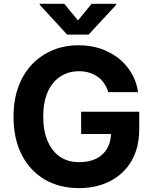

<svg xmlns="http://www.w3.org/2000/svg" viewBox="-20 -974 801 1004"><path d="M545.9 -492.2Q538.1 -518.6 524.4 -538.1Q510.7 -558.6 491.2 -572.3Q472.7 -585.9 447.3 -593.8Q422.9 -601.6 393.6 -601.6Q336.9 -601.6 294.9 -573.2Q252.9 -545.9 229.5 -493.2Q206.1 -440.4 206.1 -364.3Q206.1 -288.1 229.5 -235.4Q252.9 -181.6 294.9 -153.3Q336.9 -126 394.5 -126Q446.3 -126 483.4 -144.5Q520.5 -163.1 540 -197.3Q560.5 -231.4 560.5 -278.3Q570.3 -276.4 591.8 -273.4Q544.9 -273.4 404.3 -273.4Q404.3 -302.7 404.3 -389.6Q480.5 -389.6 708 -389.6Q708 -366.2 708 -297.9Q708 -202.1 668 -132.8Q627.9 -64.5 556.6 -27.3Q485.4 9.8 393.6 9.8Q292 9.8 213.9 -35.2Q136.7 -81.1 93.8 -164.1Q50.8 -248 50.8 -363.3Q50.8 -451.2 76.2 -520.5Q101.6 -589.8 148.4 -638.7Q195.3 -686.5 256.8 -711.9Q318.4 -737.3 390.6 -737.3Q452.1 -737.3 505.9 -719.7Q558.6 -701.2 600.6 -668.9Q641.6 -635.7 668 -590.8Q694.3 -545.9 702.1 -492.2Q649.4 -492.2 545.9 -492.2ZM316.4 -954.1Q334 -932.6 387.7 -867.2Q405.3 -888.7 459 -954.1Q491.2 -954.1 587.9 -954.1Q587.9 -952.1 587.9 -949.2Q551.8 -910.2 443.4 -793Q415 -793 331.1 -793Q294.9 -832 187.5 -949.2Q187.5 -950.2 187.5 -954.1Q219.7 -954.1 316.4 -954.1Z"/></svg>

Font: DeepSea
Style: Bold
Weight: 700
Designer: Stem
Version: Version 3.019;git-0a5106e0b